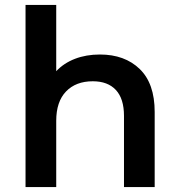

<svg xmlns="http://www.w3.org/2000/svg" viewBox="-20 -762 719 782"><path d="M610 -306V0H485V-290Q485 -360 452 -395.5Q419 -431 358 -431Q289 -431 249 -389.5Q209 -348 209 -270V0H84V-742H209V-472Q240 -505 285.5 -522.5Q331 -540 387 -540Q488 -540 549 -481Q610 -422 610 -306Z"/></svg>

Font: mBank SemiBold
Style: Regular
Weight: 600
Designer: Julieta Ulanovsky
Foundry: Julieta Ulanovsky
Version: Version 7.200